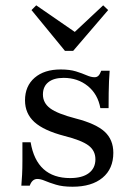

<svg xmlns="http://www.w3.org/2000/svg" viewBox="-20 -686 510 717"><path d="M250.8 11.3Q213.7 11.3 188.7 3.6Q163.7 -4 147.6 -10.9Q131.5 -17.7 119.4 -17.7Q100 -17.7 91.1 7.3H59.7Q61.3 -11.3 62.5 -33.5Q63.7 -55.6 63.7 -85.5Q63.7 -115.3 63.7 -154.8H94.4Q105.6 -87.9 142.7 -54.4Q179.8 -21 241.9 -21Q287.1 -21 311.7 -39.5Q336.3 -58.1 336.3 -91.1Q336.3 -123.4 310.5 -142.7Q284.7 -162.1 221 -178.2Q143.5 -198.4 108.5 -230.2Q73.4 -262.1 73.4 -311.3Q73.4 -364.5 109.3 -395.6Q145.2 -426.6 206.5 -426.6Q240.3 -426.6 263.7 -419.4Q287.1 -412.1 303.6 -404.8Q320.2 -397.6 333.1 -397.6Q341.9 -397.6 347.6 -403.2Q353.2 -408.9 358.1 -421.8H389.5Q387.9 -403.2 387.1 -383.1Q386.3 -362.9 385.9 -338.7Q385.5 -314.5 385.5 -282.3H354.8Q345.2 -334.7 307.7 -364.9Q270.2 -395.2 217.7 -395.2Q180.6 -395.2 160.5 -379Q140.3 -362.9 140.3 -333.1Q140.3 -301.6 167.3 -281.5Q194.4 -261.3 262.9 -243.5Q337.9 -224.2 370.6 -194.4Q403.2 -164.5 403.2 -115.3Q403.2 -55.6 362.9 -22.2Q322.6 11.3 250.8 11.3ZM365.3 -666.1 383.9 -648.4 253.2 -496H222.6L97.6 -648.4L115.3 -666.1L279 -553.2L237.9 -546.8Z"/></svg>

Font: Playfair 12pt
Style: Regular
Weight: 400
Designer: Claus Eggers Sørensen
Foundry: Claus Eggers Sørensen
Version: Version 2.000;gftools[0.9.28]